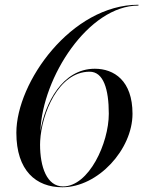

<svg xmlns="http://www.w3.org/2000/svg" viewBox="-20 -780 604 810"><path d="M539 -300C539 -440 461 -490 380 -490C242.5 -490 169 -342.5 150.5 -226.5C158.5 -454.5 353.5 -756.5 564 -756.5V-760C281 -760 49 -433 49 -220C49 -60 132 10 243 10C394 10 539 -150 539 -300ZM439 -300C439 -176 355 6.5 246 6.5C177.5 6.5 149 -76 149 -170L149.5 -186C155.5 -298 225.5 -477.5 358 -477.5C416.5 -477.5 439 -404 439 -300Z"/></svg>

Font: Bodoni* 48pt
Style: Italic
Weight: 400
Italic angle: -13°
Version: Version 2.3